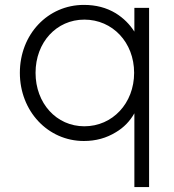

<svg xmlns="http://www.w3.org/2000/svg" viewBox="-20 -563 711 783"><path d="M588 200V-531H528V-434C509 -464 484 -489 452 -509C414 -532 371 -543 322 -543C175 -543 61 -423 61 -266C61 -110 175 12 322 12C371 12 414 0 453 -24C485 -43 510 -69 528 -101V200ZM324 -48C210 -48 125 -142 125 -266C125 -390 210 -483 324 -483C439 -483 527 -390 527 -266C527 -142 439 -48 324 -48Z"/></svg>

Font: Plus Jakarta Sans Light
Style: Regular
Weight: 300
Designer: Gumpita Rahayu
Foundry: Tokotype
Version: Version 2.071;gftools[0.9.30]